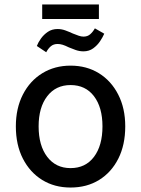

<svg xmlns="http://www.w3.org/2000/svg" viewBox="-20 -827 632 860"><path d="M296 13Q224 13 169 -21Q114 -55 82.5 -116.5Q51 -178 51 -261Q51 -342 82.5 -403.5Q114 -465 169.5 -499Q225 -533 296 -533Q368 -533 423 -499Q478 -465 509.5 -403.5Q541 -342 541 -261Q541 -178 510 -116.5Q479 -55 424 -21Q369 13 296 13ZM296 -74Q363 -74 401 -124.5Q439 -175 439 -261Q439 -346 401 -396Q363 -446 296 -446Q230 -446 191.5 -396Q153 -346 153 -261Q153 -175 191.5 -124.5Q230 -74 296 -74ZM169 -742V-807H423V-742ZM187 -593 145 -621Q151 -637 163.5 -654.5Q176 -672 194.5 -684.5Q213 -697 238 -697Q256 -697 273.5 -690.5Q291 -684 306 -677Q321 -671 332.5 -667Q344 -663 354 -663Q372 -663 384 -673.5Q396 -684 405 -700L447 -676Q440 -660 428 -642Q416 -624 397.5 -610.5Q379 -597 354 -597Q336 -597 319 -603Q302 -609 288 -615Q272 -623 260.5 -626.5Q249 -630 238 -630Q220 -630 208 -620Q196 -610 187 -593Z"/></svg>

Font: Ubuntu Sans Medium
Style: Regular
Weight: 500
Designer: Dalton Maag Ltd
Foundry: Dalton Maag Ltd
Version: Version 1.006; ttfautohint (v1.8.4.7-5d5b)